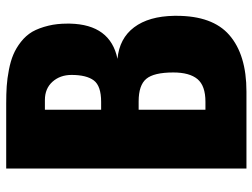

<svg xmlns="http://www.w3.org/2000/svg" viewBox="-122 -728 850 647"><g transform="rotate(-90 303.5 -405.0)"><path d="M256.8 -489.7H283.2Q336.9 -489.7 355.5 -514.4Q374 -539.1 374 -589.4Q374 -627.9 351.1 -653.6Q328.1 -679.2 289.6 -679.2H256.8ZM256.8 -138.2H283.7Q337.4 -138.2 359.9 -165Q382.3 -191.9 382.3 -246.6Q382.3 -312 360.8 -337.6Q339.4 -363.3 284.7 -363.3H256.8ZM58.6 0V-809.6H277.8Q310.1 -809.6 335.9 -807.9Q361.8 -806.2 391.1 -800.5Q420.4 -794.9 442.4 -785.6Q464.4 -776.4 485.4 -760Q506.3 -743.7 519.5 -721.7Q532.2 -699.2 540 -667Q546.9 -638.7 546.9 -604Q546.9 -599.6 546.9 -594.7Q543.9 -458.5 428.2 -434.6Q497.1 -428.2 534.4 -378.7Q571.8 -329.1 573.2 -243.2Q573.2 -239.7 573.2 -235.8Q573.2 -114.3 508.8 -58.1Q442.4 0 317.9 0Z"/></g></svg>

Font: Oswald
Style: Heavy
Weight: 800
Designer: Vernon Adams
Foundry: Vernon Adams
Version: 3.0; ttfautohint (v0.95) -l 8 -r 50 -G 200 -x 0 -w "G" -W -c